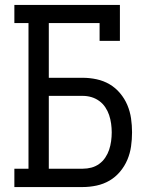

<svg xmlns="http://www.w3.org/2000/svg" viewBox="-20 -755 640 775"><path d="M38 0V-74H95V-662H38V-735H464V-590H382V-662H177V-441H314Q342 -441 370 -435Q398 -429 422 -415Q446 -401 464.5 -379Q483 -357 494 -331Q505 -305 509 -277Q513 -249 513 -221Q513 -192 509 -164Q505 -136 494 -110Q483 -84 464.5 -62Q446 -40 422 -26Q398 -12 370 -6Q342 0 314 0ZM314 -74Q332 -74 349 -78.5Q366 -83 380.5 -93.5Q395 -104 405 -119Q415 -134 420.5 -150.5Q426 -167 428.5 -185Q431 -203 431 -221Q431 -238 428.5 -256Q426 -274 420.5 -290.5Q415 -307 405 -322Q395 -337 380.5 -347.5Q366 -358 349 -363Q332 -368 314 -368H177V-74Z"/></svg>

Font: Iosevka Curly Slab Extended
Style: Regular
Weight: 400
Width: 7
Monospace: yes
Designer: Belleve Invis
Foundry: Belleve Invis
Version: Version 11.1.0; ttfautohint (v1.8.3)